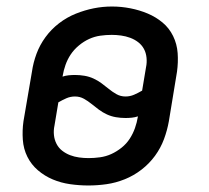

<svg xmlns="http://www.w3.org/2000/svg" viewBox="-20 -561 640 589"><path d="M251 8Q223 8 195 4Q167 0 142 -10.5Q117 -21 96.5 -38.5Q76 -56 64 -80Q52 -104 50 -132.5Q48 -161 52 -189L78 -341Q82 -369 92 -396Q102 -423 119.5 -447Q137 -471 161 -489.5Q185 -508 212.5 -519Q240 -530 267.5 -535.5Q295 -541 323 -541Q323 -541 323 -541Q323 -541 324 -541Q352 -541 380 -535.5Q408 -530 433 -519.5Q458 -509 478.5 -492Q499 -475 511 -450.5Q523 -426 525 -398Q527 -370 523 -341L498 -189Q493 -161 483 -134Q473 -107 455.5 -83Q438 -59 414 -40.5Q390 -22 362.5 -11Q335 0 307 4Q279 8 251 8ZM365 -265Q379 -265 391.5 -270.5Q404 -276 416 -283L428 -355Q431 -369 429.5 -384Q428 -399 421.5 -411Q415 -423 404 -431.5Q393 -440 379.5 -445Q366 -450 351.5 -452Q337 -454 323 -454Q305 -454 287.5 -451.5Q270 -449 253.5 -441.5Q237 -434 222 -421.5Q207 -409 197 -394Q187 -379 181 -362Q175 -345 172 -327V-326Q181 -329 190.5 -330Q200 -331 210 -331Q225 -331 239.5 -328.5Q254 -326 267 -320Q280 -314 291.5 -305.5Q303 -297 314 -288Q325 -279 337.5 -272Q350 -265 365 -265ZM252 -76Q269 -76 287 -78.5Q305 -81 321.5 -88.5Q338 -96 353 -108Q368 -120 378 -135.5Q388 -151 394 -168Q400 -185 403 -203V-204Q394 -201 384.5 -200Q375 -199 365 -199Q350 -199 335.5 -201.5Q321 -204 308 -210Q295 -216 283.5 -224.5Q272 -233 261 -242Q250 -251 237.5 -258Q225 -265 210 -265Q196 -265 183.5 -259.5Q171 -254 159 -247L147 -175Q144 -161 145.5 -146.5Q147 -132 153.5 -119.5Q160 -107 171 -98.5Q182 -90 195 -85Q208 -80 222.5 -78Q237 -76 252 -76Z"/></svg>

Font: Iosevka Curly MdExObl
Style: Regular
Weight: 500
Width: 7
Italic angle: -9°
Monospace: yes
Designer: Belleve Invis
Foundry: Belleve Invis
Version: Version 11.1.0; ttfautohint (v1.8.3)